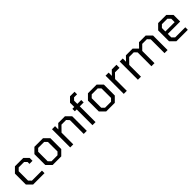

<svg xmlns="http://www.w3.org/2000/svg" viewBox="399 -2317 3897 3897"><g transform="rotate(-45 2347.0 -368.5)"><path d="M175 0 70 -105V-418L175 -523H414L506 -432V-349H418V-403L368 -453H213L158 -398V-129L213 -73H501V0Z M734 0 629 -105V-418L734 -523H982L1087 -418V-105L982 0ZM772 -70H944L999 -125L998 -398L944 -453H772L717 -398V-125Z M1239 0V-523H1327V-429L1418 -523H1611L1715 -418V0H1627V-396L1574 -453H1441L1327 -337V0Z M1878 0V-453H1824V-523H1878V-645L1970 -737H2100V-664H2013L1966 -615V-523H2078V-453H1966V0Z M2271 0 2166 -105V-418L2271 -523H2519L2624 -418V-105L2519 0ZM2309 -70H2481L2536 -125L2535 -398L2481 -453H2309L2254 -398V-125Z M2776 0V-523H2864V-429L2955 -523H3089V-435H2959L2864 -337V0Z M3182 0V-523H3270V-429L3361 -523H3554L3646 -430L3736 -523H3929L4034 -418V0H3946V-396L3893 -453H3759L3658 -351V0H3570L3571 -396L3517 -453H3384L3270 -337V0Z M4286 0 4181 -105V-418L4286 -523H4519L4624 -418V-229H4269V-128L4324 -73H4615V0ZM4269 -299H4536V-398L4481 -453H4324L4269 -398Z"/></g></svg>

Font: Tomorrow
Style: Regular
Weight: 400
Designer: Tony de Marco, Monica Rizzolli
Foundry: Just in Type
Version: Version 2.002